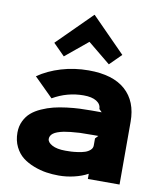

<svg xmlns="http://www.w3.org/2000/svg" viewBox="-103 -1055 975 1148"><g transform="rotate(10 385.0 -480.5)"><path d="M507.8 -245.1 524.9 -263.2H494.1Q447.3 -263.2 413.1 -262.2Q349.6 -258.3 316.9 -252Q272.5 -242.7 254.2 -228.5Q235.8 -214.4 235.8 -194.8Q235.8 -173.8 264.9 -158Q293.9 -142.1 346.2 -142.1Q364.3 -142.1 381.1 -142.8Q397.9 -143.6 422.6 -147.2Q447.3 -150.9 464.6 -156.7Q481.9 -162.6 494.9 -174.3Q507.8 -186 507.8 -202.1ZM700.2 -379.9V1H507.8V-29.8H505.9Q472.7 -11.2 426 0Q379.4 11.2 332 11.2Q293.5 11.2 256.3 5.6Q219.2 0 180.2 -14.9Q141.1 -29.8 111.8 -52.5Q82.5 -75.2 63.7 -113Q44.9 -150.9 44.9 -199.2Q44.9 -237.8 60.1 -269.3Q75.2 -300.8 99.4 -321.8Q123.5 -342.8 159.2 -358.6Q194.8 -374.5 230.2 -383.3Q265.6 -392.1 308.8 -397.5Q352.1 -402.8 386 -404.3Q419.9 -405.8 458 -405.8H520L502.9 -422.9Q502.9 -452.1 474.9 -469.5Q446.8 -486.8 397 -486.8Q297.4 -486.8 210 -436L95.2 -549.8Q155.8 -591.8 234.9 -615.5Q314 -639.2 400.9 -639.2Q548.3 -639.2 624.3 -571.5Q700.2 -503.9 700.2 -379.9ZM377.9 -972.2 582 -765.1 512.2 -695.8 375 -808.1 238.8 -695.8 168.9 -766.1 376 -972.2Z"/></g></svg>

Font: Sinkin Sans 800 Black
Style: Regular
Weight: 900
Designer: Keith Bates
Foundry: K-Type
Version: Sinkin Sans (version 1.0)  by Keith Bates   •   © 2014   www